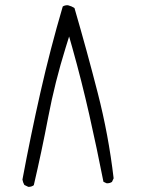

<svg xmlns="http://www.w3.org/2000/svg" viewBox="-20 -730 540 735"><path d="M89.4 -14.6Q100.6 -14.6 109.4 -21Q139.6 -150.4 164.6 -281.7Q190.4 -416.5 231.4 -547.9L244.6 -590.3L256.8 -547.4Q293 -418.5 322 -289.8Q351.1 -161.1 376 -34.2L387.2 -28.8Q388.7 -28.3 389.6 -28.3Q400.9 -28.3 408.7 -33.7L415 -47.4Q395.5 -213.4 354.2 -374Q313 -534.7 265.1 -699.2Q254.9 -706.1 241.7 -709.5Q239.7 -710 238.3 -710Q227.5 -710 220.2 -705.1Q172.4 -542.5 134.8 -376.5Q97.2 -210.4 65.9 -42.5Q67.9 -31.2 73.2 -22L87.4 -15.1Q88.4 -14.6 89.4 -14.6Z"/></svg>

Font: NaikaiFont
Style: ExtraLight
Weight: 200
Version: Version 1.89